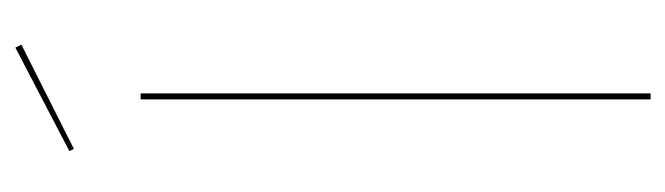

<svg xmlns="http://www.w3.org/2000/svg" viewBox="-336 -552 887 256"><g transform="rotate(-90 108.0 -423.5)"><path d="M112 0H104V-680H112ZM177 -839 38 -769 35 -775 173 -847Z"/></g></svg>

Font: Fira Sans Compressed Eight
Style: Regular
Weight: 100
Width: 1
Designer: bBox Type GmbH & Carrois Corporate GbR & Edenspiekermann AG
Foundry: bBox Type GmbH & Carrois Corporate GbR & Edenspiekermann AG
Version: Version 4.301